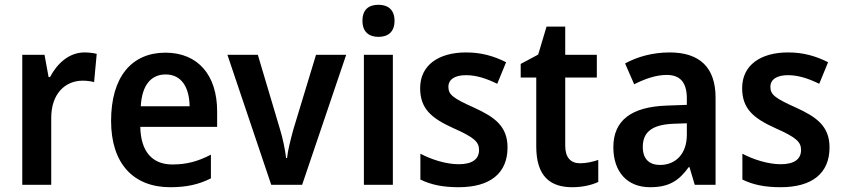

<svg xmlns="http://www.w3.org/2000/svg" viewBox="-20 -772 3522 802"><path d="M333 -553C268 -553 218 -506 189 -450H183L166 -543H73V0H194V-280C194 -381 253 -435 325 -435C341 -435 360 -433 373 -429L384 -547C369 -551 349 -553 333 -553Z M671 -552C531 -552 444 -452 444 -267C444 -89 537 10 691 10C761 10 811 -2 861 -27V-126C807 -98 760 -85 700 -85C615 -85 568 -140 566 -242H887V-307C887 -458 807 -552 671 -552ZM672 -461C739 -461 771 -406 772 -328H568C573 -418 612 -461 672 -461Z M1113 0H1242L1426 -543H1300L1205 -230C1194 -189 1182 -143 1179 -112H1175C1171 -148 1161 -195 1149 -234L1057 -543H930Z M1561 -752C1521 -752 1494 -733 1494 -685C1494 -638 1522 -618 1561 -618C1600 -618 1628 -638 1628 -685C1628 -732 1600 -752 1561 -752ZM1621 -543H1500V0H1621Z M2100 -156C2100 -245 2046 -283 1961 -322C1874 -361 1853 -376 1853 -409C1853 -440 1879 -458 1927 -458C1971 -458 2014 -443 2057 -422L2094 -512C2041 -539 1988 -553 1927 -553C1811 -553 1735 -499 1735 -404C1735 -317 1783 -278 1873 -237C1964 -197 1981 -178 1981 -145C1981 -109 1955 -86 1896 -86C1843 -86 1781 -106 1736 -130V-22C1781 0 1830 10 1896 10C2027 10 2100 -48 2100 -156Z M2403 -90C2364 -90 2341 -114 2341 -163V-448H2473V-543H2341V-661H2263L2228 -544L2155 -505V-448H2220V-160C2220 -34 2280 10 2370 10C2413 10 2452 1 2479 -12V-104C2455 -96 2429 -90 2403 -90Z M2777 -553C2707 -553 2642 -535 2591 -507L2629 -420C2675 -443 2720 -459 2765 -459C2819 -459 2849 -430 2849 -361V-334L2766 -331C2617 -326 2542 -269 2542 -157C2542 -53 2601 10 2695 10C2774 10 2815 -16 2857 -74H2860L2882 0H2969V-364C2969 -490 2903 -553 2777 -553ZM2792 -255 2849 -257V-209C2849 -128 2801 -83 2737 -83C2694 -83 2665 -106 2665 -158C2665 -217 2699 -251 2792 -255Z M3445 -156C3445 -245 3391 -283 3306 -322C3219 -361 3198 -376 3198 -409C3198 -440 3224 -458 3272 -458C3316 -458 3359 -443 3402 -422L3439 -512C3386 -539 3333 -553 3272 -553C3156 -553 3080 -499 3080 -404C3080 -317 3128 -278 3218 -237C3309 -197 3326 -178 3326 -145C3326 -109 3300 -86 3241 -86C3188 -86 3126 -106 3081 -130V-22C3126 0 3175 10 3241 10C3372 10 3445 -48 3445 -156Z"/></svg>

Font: Noto Sans Ethiopic SemiCondensed SemiBold
Style: Regular
Weight: 600
Width: 4
Designer: Monotype Design Team
Foundry: Monotype Imaging Inc.
Version: Version 2.102